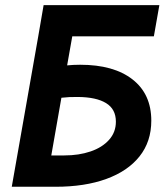

<svg xmlns="http://www.w3.org/2000/svg" viewBox="-20 -713 628 733"><path d="M24.9 0 126 -574.2 146.5 -693.4H588.4L567.4 -574.2H255.9L236.3 -463.4Q259.8 -465.8 286.1 -465.8Q414.1 -465.8 485.8 -409.9Q557.6 -354 557.6 -252.4Q557.6 -172.4 512.7 -116Q467.8 -59.6 385.7 -29.8Q303.7 0 192.4 0ZM175.8 -119.6H225.6Q281.2 -119.6 325.7 -134.8Q370.1 -149.9 396.2 -179Q422.4 -208 422.4 -248.5Q422.4 -296.4 385 -319.3Q347.7 -342.3 276.9 -342.8Q243.2 -343.3 214.4 -339.8Z"/></svg>

Font: Cascadia Mono
Style: Bold Italic
Weight: 700
Italic angle: -10°
Monospace: yes
Designer: Aaron Bell
Foundry: Saja Typeworks
Version: Version 2404.023; ttfautohint (v1.8.4)